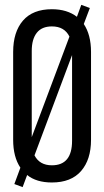

<svg xmlns="http://www.w3.org/2000/svg" viewBox="-20 -745 429 791"><path d="M350.1 -711.9 325.2 -646Q355 -601.6 355 -530.8V-168.9Q355 -87.4 314 -40.3Q272.9 6.8 193.8 6.8Q129.9 6.8 91.8 -23.9L73.2 25.9L39.1 13.2L64 -54.2Q34.2 -98.6 34.2 -168.9V-530.8Q34.2 -613.3 74.7 -660.2Q115.2 -707 193.8 -707Q256.3 -707 296.9 -675.8L314.9 -725.1ZM110.8 -180.2 266.1 -594.2Q245.6 -636.2 193.8 -636.2Q152.3 -636.2 131.6 -609.9Q110.8 -583.5 110.8 -535.2ZM193.8 -64Q276.9 -64 276.9 -165V-518.1L122.1 -105Q143.1 -64 193.8 -64Z"/></svg>

Font: Bebas Neue Regular
Style: Regular
Weight: 400
Designer: Ryoichi Tsunekawa
Foundry: Ryoichi Tsunekawa
Version: Version 001.003